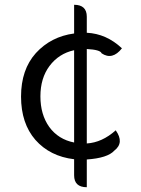

<svg xmlns="http://www.w3.org/2000/svg" viewBox="-20 -748 589 803"><path d="M343 35Q290 35 290 -15V-82Q189 -94 128 -163Q68 -232 68 -344Q68 -457 130 -526Q193 -595 290 -608V-728Q343 -728 343 -678V-611Q425 -607 490 -546Q450 -495 405 -525Q400 -540 343 -543V-148Q407 -152 464 -203Q501 -151 458 -118Q430 -87 343 -81V35ZM187 -472Q149 -421 149 -345Q149 -269 186 -217Q224 -165 290 -152V-538Q226 -524 187 -472Z"/></svg>

Font: Swei Half Moon CJK TC
Style: DemiLight
Weight: 350
Version: Version 2.125